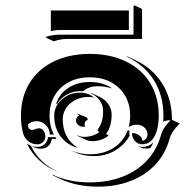

<svg xmlns="http://www.w3.org/2000/svg" viewBox="-20 -679 695 721"><path d="M58.6 -244.1Q58.6 -313.7 90.6 -366.5Q122.6 -419.2 181.3 -447.9Q240 -476.6 317.4 -476.6Q394.8 -476.6 453.5 -447.9Q512.2 -419.2 544.2 -366.5Q576.2 -313.7 576.2 -244.1Q576.2 -232.9 575.1 -221.8Q574 -210.7 571.4 -198.2Q568.8 -185.8 564.1 -175.2Q559.3 -164.6 552.9 -155.9Q546.4 -147.2 536.4 -142.2Q526.4 -137.2 513.9 -137.2Q498 -137.2 486.8 -149.5Q475.6 -161.9 475.6 -179.2Q491.5 -179.2 502.7 -170.9Q513.9 -162.6 513.9 -150.9Q522.2 -150.9 528.1 -157.8Q533.9 -164.8 533.9 -174.6Q533.9 -189.7 522.2 -200.2Q510.5 -210.7 494.9 -210.7Q479.2 -210.7 463.4 -202.4Q468.8 -222.2 468.8 -244.1Q468.8 -308.8 426.6 -348.8Q384.5 -388.7 317.4 -388.7Q250.2 -388.7 208.1 -348.8Q166 -308.8 166 -244.1Q166 -205.1 182.4 -173.8H167Q167 -194.3 152.3 -209.1Q137.7 -223.9 117.2 -223.9Q99.1 -223.9 85.2 -212.2Q85.2 -191.4 100.3 -191.2Q105.5 -191.2 113.2 -194.2Q120.8 -197.3 126 -197.3Q137.5 -197.3 143.9 -187.3Q150.4 -177.2 150.4 -166.3Q150.4 -154.1 141.5 -145.5Q132.6 -137 120.1 -137Q101.6 -137 86.7 -148.4Q71.8 -159.9 67.1 -177.2Q58.6 -209 58.6 -244.1ZM80.6 -140.6Q87.4 -135.3 95.7 -131.8Q127.9 -65.7 199.5 -32.5Q158.4 -48.6 128.3 -76.2Q98.1 -103.8 80.6 -140.6ZM96.4 -131.6Q107.9 -127.2 120.1 -127.2Q136 -127.2 147.6 -137.8Q159.2 -148.4 160.2 -164.1H188Q190.2 -160.6 192.4 -157.5H174.3Q173.3 -141.8 161.7 -131.2Q150.1 -120.6 134.3 -120.6Q121.6 -120.6 109.9 -125.2ZM151.4 -538.1 153.3 -540.8Q179 -548.8 201.4 -548.8H481.4V-657.2L483.4 -659.2L513.4 -645.3V-532.7H231.4Q207.5 -532.7 181.4 -523.9ZM170.9 -562.3V-639.6H463.9V-566.4H203.4Q190.7 -566.4 170.9 -562.3ZM177 -23.2Q238.5 5.9 317.4 5.9Q385.3 5.9 440.4 -15.6Q495.6 -37.1 532.3 -76.9Q569.1 -116.7 584.2 -170.7Q588.9 -186.8 597.4 -199.8Q606 -212.9 620.4 -227.5Q603.3 -227.1 593 -222.2Q593.8 -230.5 593.8 -244.1Q593.8 -320.6 557.6 -378.1Q521.5 -435.5 456.5 -465.8L457.8 -467.3L487.8 -453.4Q553 -422.9 589.4 -364.9Q625.7 -306.9 625.7 -230.2V-229L655 -215.3Q639.6 -200 630.2 -186.3Q620.8 -172.6 616.2 -156Q601.1 -101.6 564 -61.5Q526.9 -21.5 471.2 0.2Q415.5 22 347.4 22Q269 22 207.3 -6.8L177.2 -21ZM183.6 -244.1Q183.6 -280.3 212.3 -305.7Q241 -331.1 281.2 -331.1Q310.8 -331.1 332.5 -312.7L328.9 -313.2Q320.3 -315.2 311.3 -314.9Q293.2 -314.9 276 -309Q258.8 -303 245.4 -292.2Q231.9 -281.5 223.8 -265.3Q215.6 -249 215.6 -230Q215.6 -196 229.5 -169.3Q243.4 -142.6 268.8 -126.2L270.5 -123.8Q230 -136 206.8 -167.7Q183.6 -199.5 183.6 -244.1ZM190.9 -289.8Q203.9 -327.6 237.3 -349.4Q270.8 -371.1 317.4 -371.1Q366.5 -371.1 400.6 -347.4L396.2 -347.9Q373.8 -355 347.4 -355.2Q314.7 -355.2 294.4 -338.1L292.2 -336.4Q286.9 -336.9 281.2 -336.9Q253.9 -336.9 230.5 -323.6Q207 -310.3 194.3 -288.1Q193.6 -288.3 190.9 -289.8ZM244.6 -114.7Q279.1 -99.6 317.4 -99.6Q368.4 -99.6 406 -123.4Q443.6 -147.2 459.2 -189H465.8V-179.2Q465.8 -174.1 466.6 -168.9Q445.1 -132.3 410 -112.5Q375 -92.8 332 -92.8Q292.2 -92.8 258.8 -108.2ZM265.6 -226.6Q265.6 -231.9 268.4 -237.3Q271.2 -242.7 277.1 -243.9Q275.9 -248.5 270.3 -250.7L271.2 -252.4L303.7 -238.8Q309.6 -236.1 309.3 -229V-228Q304.4 -228 301 -223.5Q297.6 -219 297.6 -212.4Q297.6 -208.7 299.1 -205.3L299.6 -203.4Q296.4 -203.1 293 -203.1Q281.2 -203.1 273.4 -210Q265.6 -216.8 265.6 -226.6ZM270.5 -171.4Q282.2 -165 295.9 -165Q328.9 -165 353.3 -183.1Q349.1 -184.8 345.7 -190.2Q356.9 -205.6 362.1 -222.5Q367.2 -239.5 367.2 -262.7Q367.2 -283.7 354.7 -301.3Q342.3 -318.8 321.5 -328.4L322.8 -329.8L353 -315.9Q374 -306.2 386.6 -288.1Q399.2 -270 399.2 -248.5Q399.2 -203.9 378.2 -176L388.2 -170.2Q361.8 -148.9 325.9 -148.9Q313.5 -148.9 302.2 -154.3L272.2 -168.2ZM494.9 -131.6Q503.9 -127.4 513.9 -127.4Q538.8 -127.4 555.9 -144.3Q550.8 -133.1 544.7 -122.8Q538.1 -121.1 528.3 -121.1Q517.3 -121.1 509 -125Z"/></svg>

Font: AgreloyS1
Style: Medium
Weight: 400
Designer: gluk
Foundry: gluk
Version: Version 0.27